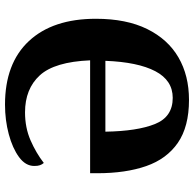

<svg xmlns="http://www.w3.org/2000/svg" viewBox="-24 -741 775 767"><g transform="rotate(-90 363.5 -357.5)"><path d="M348 10Q241 10 176.5 -34.5Q112 -79 83.5 -161Q55 -243 55 -356V-385H506Q500 -527 446 -586Q392 -645 298 -645Q237 -645 186.5 -623Q136 -601 96 -570Q90 -577 87 -585.5Q84 -594 84 -608Q84 -643 119.5 -669Q155 -695 211 -710Q267 -725 329 -725Q494 -725 583 -629.5Q672 -534 672 -362Q672 -240 631 -157Q590 -74 517.5 -32Q445 10 348 10ZM356 -55Q426 -55 462.5 -124.5Q499 -194 504 -324H221Q223 -197 251.5 -126Q280 -55 356 -55Z"/></g></svg>

Font: Noto Serif
Style: Bold
Weight: 700
Designer: Monotype Design Team
Foundry: Monotype Imaging Inc.
Version: Version 2.014